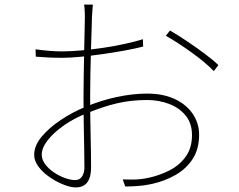

<svg xmlns="http://www.w3.org/2000/svg" viewBox="-20 -805 1040 837"><path d="M385 -785Q384 -777 383.5 -769.5Q383 -762 382.5 -753.5Q382 -745 381 -734Q381 -719 379.5 -679Q378 -639 376.5 -586Q375 -533 374 -479Q373 -425 373 -382Q373 -345 373.5 -302Q374 -259 375 -217Q376 -175 376.5 -138Q377 -101 377 -76Q377 -45 369 -25.5Q361 -6 346.5 3Q332 12 310 12Q288 12 257.5 0Q227 -12 197.5 -32Q168 -52 148.5 -77.5Q129 -103 129 -130Q129 -170 161.5 -209Q194 -248 245 -282Q296 -316 350 -338Q418 -367 488.5 -382Q559 -397 621 -397Q691 -397 741.5 -373.5Q792 -350 820 -309Q848 -268 848 -217Q848 -156 820.5 -113Q793 -70 746.5 -43Q700 -16 642 -3Q610 4 579 6Q548 8 526 8L515 -23Q538 -22 567.5 -22.5Q597 -23 628 -30Q675 -40 718.5 -62Q762 -84 789.5 -122Q817 -160 817 -216Q817 -267 789.5 -301Q762 -335 717 -352Q672 -369 621 -369Q551 -369 489.5 -354.5Q428 -340 358 -311Q306 -291 261 -260Q216 -229 189 -195Q162 -161 162 -131Q162 -109 177 -89Q192 -69 215 -53.5Q238 -38 263 -29Q288 -20 307 -20Q328 -20 338 -36Q348 -52 348 -75Q348 -107 347 -159.5Q346 -212 345 -270.5Q344 -329 344 -379Q344 -423 345 -477.5Q346 -532 347 -585.5Q348 -639 349 -679Q350 -719 350 -732Q350 -742 349.5 -751Q349 -760 348.5 -769Q348 -778 346 -785ZM721 -672Q754 -653 795 -625.5Q836 -598 873.5 -570Q911 -542 932 -521L912 -495Q893 -515 867.5 -536Q842 -557 813.5 -577.5Q785 -598 756.5 -616.5Q728 -635 703 -649ZM135 -590Q173 -585 198.5 -583Q224 -581 252 -581Q287 -581 332.5 -585Q378 -589 426.5 -596Q475 -603 521 -613Q567 -623 603 -634L604 -602Q569 -593 522.5 -584.5Q476 -576 426.5 -569Q377 -562 331.5 -557.5Q286 -553 252 -553Q217 -553 189 -554.5Q161 -556 136 -558Z"/></svg>

Font: Noto Sans SC Thin
Style: Regular
Weight: 100
Designer: Ryoko NISHIZUKA 西塚涼子 (kana, bopomofo & ideographs); Paul D. Hunt (Latin, Greek & Cyrillic); Sandoll Communications 산돌커뮤니
Foundry: Adobe
Version: Version 2.004-H2;hotconv 1.0.118;makeotfexe 2.5.65603